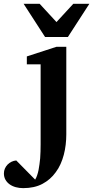

<svg xmlns="http://www.w3.org/2000/svg" viewBox="-110 -742 482 993"><path d="M232.9 -46.9Q232.9 -20 229.7 6.6Q226.6 33.2 220 58.3Q213.4 83.5 203.1 106.4Q192.9 129.4 178.2 148.9Q150.9 187 109.4 209Q67.9 231 9.8 231Q-10.3 231 -28.3 226.1Q-46.4 221.2 -60.1 211.4Q-73.7 201.7 -81.8 187.5Q-89.8 173.3 -89.8 154.8Q-89.8 141.6 -84.7 129.9Q-79.6 118.2 -70.8 109.1Q-62 100.1 -50.3 94.5Q-38.6 88.9 -25.9 87.9L71.8 187Q77.6 177.7 82 164.8Q86.4 151.9 89.4 137.2Q92.3 122.6 94.2 107.2Q96.2 91.8 97.7 77.1Q100.1 43 100.1 4.9V-409.2H28.8V-450.2L182.1 -500H232.9ZM241.2 -550.8H123L12.2 -722.2H95.2L182.1 -627.9L269 -722.2H352.1Z"/></svg>

Font: Charis SIL APac
Style: Bold
Weight: 700
Foundry: SIL International
Version: Version 5.000